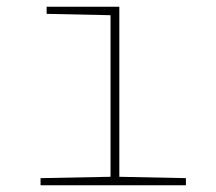

<svg xmlns="http://www.w3.org/2000/svg" viewBox="-20 -548 640 568"><path d="M100 0V-21L307 -25V-503L118 -507V-528H333V-25L530 -21V0Z"/></svg>

Font: Noto Sans Mono Thin
Style: Regular
Weight: 100
Designer: Monotype Design Team
Foundry: Monotype Imaging Inc.
Version: Version 2.014